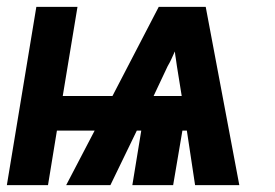

<svg xmlns="http://www.w3.org/2000/svg" viewBox="-33 -540 803 560"><path d="M-13 0 73 -520H193L150 -260H295L430 -520H567L665 0H536L512 -159H499L472 0H353L379 -159H366L289 0H160L243 -159H133L107 0ZM415 -260H497L483 -347Q482 -357 480 -368Q478 -379 477 -390Q472 -379 467 -368Q462 -357 456 -347Z"/></svg>

Font: Zed Sans Extended
Style: Bold Italic
Weight: 700
Width: 7
Italic angle: -9°
Designer: Belleve Invis
Foundry: Belleve Invis
Version: Version 1.0.0; ttfautohint (v1.8.4)